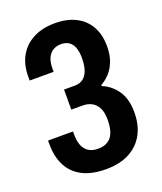

<svg xmlns="http://www.w3.org/2000/svg" viewBox="-133 -785 742 882"><g transform="rotate(-20 238.0 -343.5)"><path d="M234 12Q164 12 118 -12Q72 -36 49.5 -80.5Q27 -125 27 -185V-203H149V-186Q149 -140 169.5 -114.5Q190 -89 231 -89Q274 -89 295.5 -116Q317 -143 317 -200Q317 -237 305.5 -258.5Q294 -280 275 -290Q256 -300 231 -300H176V-398H229Q252 -398 268.5 -409.5Q285 -421 294 -445Q303 -469 303 -507Q303 -538 295 -558.5Q287 -579 271.5 -589Q256 -599 234 -599Q211 -599 194 -588.5Q177 -578 168 -557.5Q159 -537 159 -506V-491H42V-512Q42 -568 65.5 -610Q89 -652 133.5 -675.5Q178 -699 240 -699Q300 -699 342.5 -677Q385 -655 407.5 -614.5Q430 -574 430 -517Q430 -475 417.5 -443.5Q405 -412 385.5 -391.5Q366 -371 344 -359V-354Q387 -337 415.5 -296.5Q444 -256 444 -190Q444 -128 419.5 -83Q395 -38 348 -13Q301 12 234 12Z"/></g></svg>

Font: Archivo Condensed
Style: Bold
Weight: 700
Width: 3
Designer: Hector Gatti
Foundry: Omnibus-Type
Version: Version 2.001